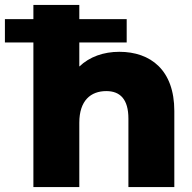

<svg xmlns="http://www.w3.org/2000/svg" viewBox="-71 -762 782 782"><path d="M415 -551C351 -551 294 -531 252 -491V-589H445V-684H252V-742H65V-684H-51V-589H65V0H252V-262C252 -353 299 -391 362 -391C418 -391 452 -358 452 -279V0H639V-310C639 -477 542 -551 415 -551Z"/></svg>

Font: Montserrat-Alt1 ExtBd
Style: Regular
Weight: 800
Designer: Differentunic
Foundry: Differentunic
Version: Version 7.222